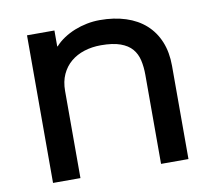

<svg xmlns="http://www.w3.org/2000/svg" viewBox="-73 -724 899 807"><g transform="rotate(-10 376.5 -320.0)"><path d="M668 -398V0H551V-380Q551 -414 544.5 -442.5Q538 -471 520.5 -491.5Q503 -512 471 -523.5Q439 -535 388 -535Q350 -535 317 -524.5Q284 -514 259.5 -493.5Q235 -473 221 -442.5Q207 -412 207 -372V0H90V-630H207V-562H209Q225 -580 247 -594.5Q269 -609 294 -619Q319 -629 346.5 -634.5Q374 -640 402 -640Q463 -640 512.5 -624Q562 -608 596.5 -577Q631 -546 649.5 -501Q668 -456 668 -398Z"/></g></svg>

Font: Sinkin Sans 500 Medium
Style: 500 Medium
Weight: 500
Designer: Keith Bates
Foundry: K-Type
Version: Sinkin Sans (version 1.0)  by Keith Bates   •   © 2014   www